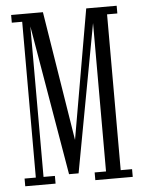

<svg xmlns="http://www.w3.org/2000/svg" viewBox="-51 -741 580 782"><g transform="rotate(-5 238.5 -350.0)"><path d="M20.5 0V-31.5H66.5V-668.5H24V-700H154L242.5 -148H235L331 -700H455.5V-668.5H413.5V-31.5H460V0H307V-31.5H353.5V-670.5H359.5L241.5 -33.5H202.5L93.5 -673H98V-31.5H144.5V0Z"/></g></svg>

Font: Imbue Light
Style: Regular
Weight: 300
Designer: Tyler Finck
Foundry: Etcetera Type Company
Version: Version 1.102